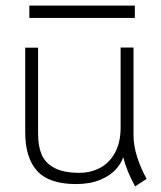

<svg xmlns="http://www.w3.org/2000/svg" viewBox="-20 -645 575 684"><path d="M461.4 19Q431.2 -35.6 418.9 -85Q412.1 -63 392.1 -41Q372.1 -19 336.4 -4.2Q300.8 10.7 250.5 10.7Q155.3 10.7 112.5 -35.9Q69.8 -82.5 69.8 -174.8V-475.1H115.7V-167.5Q115.7 -125.5 127.9 -95.5Q140.1 -65.4 172.6 -47.4Q205.1 -29.3 263.2 -29.3Q302.2 -29.3 335.4 -46.4Q368.7 -63.5 389.2 -100.1Q409.7 -136.7 409.7 -191.4V-475.6H455.6V-161.1Q456.1 -124.5 468.8 -85Q481.4 -45.4 502.4 -7.8ZM84.5 -625H460.4V-581.1H84.5Z"/></svg>

Font: Selawik Light
Style: Regular
Weight: 300
Designer: Aaron Bell
Foundry: Microsoft Corporation
Version: Version 1.01